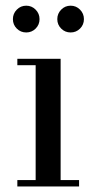

<svg xmlns="http://www.w3.org/2000/svg" viewBox="-20 -672 346 692"><path d="M198.5 -460V-23H265V0H42.5V-23H108.5V-437H42.5V-460ZM234.5 -555Q214.5 -555 200.5 -569Q186.5 -583 186.5 -603Q186.5 -623 200.5 -637.2Q214.5 -651.5 234.5 -651.5Q254.5 -651.5 268.5 -637.2Q282.5 -623 282.5 -603Q282.5 -583 268.5 -569Q254.5 -555 234.5 -555ZM74.5 -555Q54.5 -555 40.5 -569Q26.5 -583 26.5 -603Q26.5 -623 40.5 -637.2Q54.5 -651.5 74.5 -651.5Q94.5 -651.5 108.5 -637.2Q122.5 -623 122.5 -603Q122.5 -583 108.5 -569Q94.5 -555 74.5 -555Z"/></svg>

Font: BodoniModa 10 Custom
Style: Regular
Weight: 400
Designer: Owen Earl
Foundry: indestructible type
Version: Version 2.005